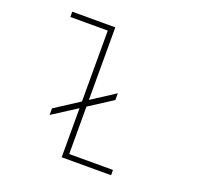

<svg xmlns="http://www.w3.org/2000/svg" viewBox="-137 -947 1124 1094"><g transform="rotate(20 425.0 -400.0)"><path d="M199.5 -243 346.5 -338V-768H119.5V-800H380.5V-360L522.5 -452V-411L380.5 -319.5V-32H646V0H346.5V-297.5L199.5 -203Z"/></g></svg>

Font: League Mono Wide Thin
Style: Regular
Weight: 100
Width: 8
Designer: Tyler Finck
Foundry: The League of Moveable Type / Tyler Finck
Version: Version 2.210